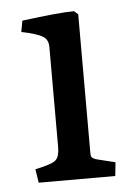

<svg xmlns="http://www.w3.org/2000/svg" viewBox="-42 -512 394 547"><g transform="rotate(-5 155.0 -239.0)"><path d="M47 0 41 -39Q90 -49 100.5 -59.5Q111 -70 111 -96V-383Q111 -404 95 -413.5Q79 -423 35 -432L41 -464Q148 -478 190 -478L201 -468V-72Q201 -65 202 -62Q203 -59 207.5 -56Q212 -53 221 -51L270 -39L266 0Z"/></g></svg>

Font: Poly
Style: Regular
Weight: 400
Designer: Jos Nicols Silva Schwarzenberg
Foundry: Jose Nicolas Silva Schwarzenberg
Version: Version 1.001